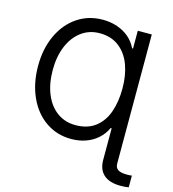

<svg xmlns="http://www.w3.org/2000/svg" viewBox="-134 -847 1049 1165"><g transform="rotate(15 391.0 -264.0)"><path d="M676.8 0H588.9V-114.7H583Q564.5 -75.2 532.7 -46.6Q501 -18.1 458.7 -3.2Q416.5 11.7 367.7 11.7Q277.8 11.7 207.8 -36.4Q137.7 -84.5 98.6 -170.7Q59.6 -256.8 59.6 -366.2Q59.6 -473.1 98.6 -557.6Q137.7 -642.1 207.8 -689.7Q277.8 -737.3 367.7 -737.3Q417 -737.3 459.5 -722.7Q502 -708 533.7 -680.7Q565.4 -653.3 583 -615.7H588.9V-727.5H676.8ZM589.8 -365.2Q589.8 -447.3 565.7 -512.5Q541.5 -577.6 492.2 -615.5Q442.9 -653.3 371.1 -653.3Q305.7 -653.3 255.9 -616.5Q206.1 -579.6 179 -514.2Q151.9 -448.7 151.9 -365.2Q151.9 -277.8 179.4 -212.2Q207 -146.5 256.6 -111.3Q306.2 -76.2 370.1 -76.2Q445.8 -76.2 494.9 -113.5Q543.9 -150.9 566.9 -215.8Q589.8 -280.8 589.8 -365.2ZM588.9 83.5V0H676.8V83.5Q676.8 109.4 694.6 121.1Q712.4 132.8 752.9 132.8Q768.1 132.8 781.7 130.9V204.1Q764.2 208.5 730.5 208.5Q661.1 208.5 625 176.5Q588.9 144.5 588.9 83.5Z"/></g></svg>

Font: Raveo Variable
Style: Regular
Weight: 400
Designer: Jakub Foglar, Rasmus Andersson (Inter)
Foundry: Jakubfoglar.com
Version: Version 1.000;Glyphs 3.2.3 (3260)